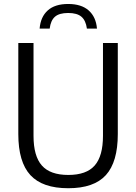

<svg xmlns="http://www.w3.org/2000/svg" viewBox="-20 -962 703 991"><path d="M332.5 9.5Q199 9.5 136.8 -58.2Q74.5 -126 74.5 -270V-740H153V-261Q153 -156.5 196 -107.8Q239 -59 332.5 -59Q426 -59 468.8 -107.8Q511.5 -156.5 511.5 -261V-740H588V-270Q588 -126 526.5 -58.2Q465 9.5 332.5 9.5ZM184.5 -814.5Q189.5 -875 226.5 -908.2Q263.5 -941.5 332 -941.5Q400 -941.5 437.8 -908Q475.5 -874.5 480.5 -814.5H428.5Q423 -856 400.5 -875.5Q378 -895 332 -895Q285.5 -895 263.5 -875.5Q241.5 -856 236.5 -814.5Z"/></svg>

Font: Encode Sans SemiCondensed SemiCondensed
Style: Regular
Weight: 400
Width: 4
Designer: Multiple Designers
Foundry: Impallari Type
Version: Version 3.000; ttfautohint (v1.8.3) -l 8 -r 50 -G 200 -x 14 